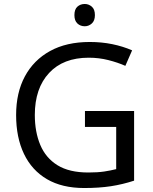

<svg xmlns="http://www.w3.org/2000/svg" viewBox="-20 -935 768 965"><path d="M407 -377H654V-27Q596 -8 537 1Q478 10 403 10Q292 10 216 -34.5Q140 -79 100.5 -161.5Q61 -244 61 -357Q61 -469 105 -551Q149 -633 231.5 -678.5Q314 -724 431 -724Q491 -724 544.5 -713Q598 -702 644 -682L610 -604Q572 -621 524.5 -633Q477 -645 426 -645Q298 -645 226.5 -568Q155 -491 155 -357Q155 -272 182.5 -206.5Q210 -141 269 -104.5Q328 -68 424 -68Q471 -68 504 -73Q537 -78 564 -85V-297H407ZM406 -915Q426 -915 441.5 -901.5Q457 -888 457 -859Q457 -831 441.5 -817Q426 -803 406 -803Q384 -803 369 -817Q354 -831 354 -859Q354 -888 369 -901.5Q384 -915 406 -915Z"/></svg>

Font: Noto Sans Gothic
Style: Regular
Weight: 400
Designer: Monotype Design Team
Foundry: Monotype Imaging Inc.
Version: Version 2.001; ttfautohint (v1.8.4.7-5d5b)